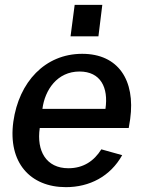

<svg xmlns="http://www.w3.org/2000/svg" viewBox="-20 -762 595 792"><path d="M511 -234 517 -271C539 -431 468 -540 319 -540C166 -540 58 -424 35 -260C12 -91 105 10 252 10C349 10 435 -34 484 -122L398 -146C368 -98 324 -68 262 -68C171 -68 130 -139 144 -234ZM288 -742 271 -612H386L402 -742ZM155 -313C165 -391 216 -467 308 -467C395 -467 428 -401 415 -313Z"/></svg>

Font: Cheyenne Sans Medium
Style: Italic
Weight: 500
Italic angle: -8.13011°
Designer: The Public Sans project authors (U.S. Web Design System), Libre Franklin designed by Pablo Impallari and Rodrigo Fuenzal
Foundry: The Cheyenne Sans Project Authors
Version: Version 2.007